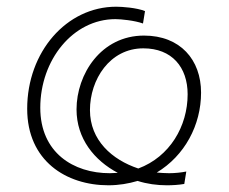

<svg xmlns="http://www.w3.org/2000/svg" viewBox="-20 -547 683 572"><path d="M303 5C334 5 363 0 390 -8C418 1 448 5 477 5C493 5 512 4 529 1L535 -36C520 -33 501 -31 484 -31C472 -31 459 -32 447 -33C530 -83 579 -174 579 -271C579 -369 517 -441 409 -441C281 -441 208 -326 208 -221C208 -134 261 -69 331 -32L307 -31C199 -31 100 -92 100 -226C100 -368 197 -490 324 -490C340 -490 381 -486 406 -477L412 -514C387 -524 344 -527 326 -527C178 -527 61 -392 61 -223C61 -68 177 5 303 5ZM248 -219C248 -310 307 -403 407 -403C492 -403 539 -347 539 -266C539 -171 486 -80 392 -45C314 -71 248 -129 248 -219Z"/></svg>

Font: Fixel Display 20240404 ExLight
Style: Italic
Weight: 200
Italic angle: -10°
Designer: AlfaBravo + MacPaw
Foundry: Kyrylo Tkachov, Marchela Mozhyna, Serhii Makarenko, Maria Weinstein, Zakhar Kryvoshyya
Version: Version 1.211;Glyphs 3.2 (3225)